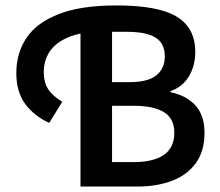

<svg xmlns="http://www.w3.org/2000/svg" viewBox="-20 -686 809 706"><path d="M276 0V-606H392V-384H456Q525 -384 555.5 -409.5Q586 -435 586 -479Q586 -527 551.5 -548Q517 -569 448 -569H352Q278 -569 231 -549Q184 -529 162.5 -496Q141 -463 141 -422Q141 -381 158.5 -356Q176 -331 209 -312L161 -234Q105 -260 72.5 -304Q40 -348 40 -418Q40 -490 77 -546Q114 -602 195.5 -634Q277 -666 407 -666Q508 -666 572 -648.5Q636 -631 667 -593Q698 -555 698 -495Q698 -444 674.5 -405Q651 -366 607 -351V-347Q665 -335 698.5 -298.5Q732 -262 732 -197Q732 -130 700 -86Q668 -42 612 -21Q556 0 484 0ZM392 -90H472Q544 -90 582.5 -116.5Q621 -143 621 -198Q621 -250 583 -273.5Q545 -297 472 -297H392Z"/></svg>

Font: Source Sans 3 ExtraLight SemiBold
Style: Regular
Weight: 600
Version: Version 3.052;hotconv 1.1.0;makeotfexe 2.6.0